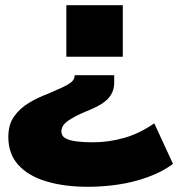

<svg xmlns="http://www.w3.org/2000/svg" viewBox="-20 -526 698 738"><path d="M318 192Q227 192 157.5 171Q88 150 50 107.5Q12 65 12 1Q12 -48 34.5 -79Q57 -110 91 -130.5Q125 -151 163 -165Q198 -180 219.5 -190Q241 -200 252.5 -209Q264 -218 266 -229L267 -237H419V-208Q419 -182 406.5 -161.5Q394 -141 369.5 -126Q345 -111 309 -97Q268 -80 242 -62Q216 -44 216 -21Q216 -3 231.5 5.5Q247 14 274 17.5Q301 21 336 21Q398 21 457.5 4Q517 -13 573 -52L645 104Q603 135 547.5 155Q492 175 433.5 183.5Q375 192 318 192ZM235 -308V-506H452V-308Z"/></svg>

Font: Nunito Sans 7pt Expanded Black
Style: Regular
Weight: 900
Width: 7
Designer: Vernon Adams
Foundry: Vernon Adams
Version: Version 3.101;gftools[0.9.27]